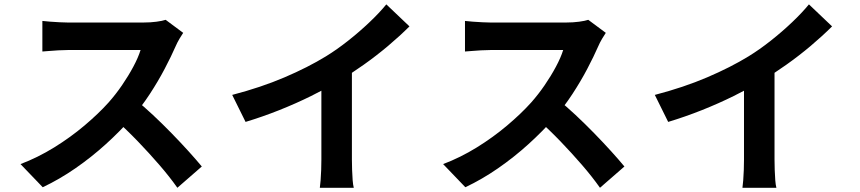

<svg xmlns="http://www.w3.org/2000/svg" viewBox="-20 -831 4010 895"><path d="M833.9 -677.9Q827.7 -669.3 816.6 -650.3Q805.5 -631.4 798.8 -615.5Q778.2 -568.4 747.6 -510.1Q717 -451.9 678.6 -393.2Q640.2 -334.5 597.1 -284.5Q541.3 -220.6 473.8 -159.4Q406.3 -98.2 331.7 -46.6Q257.1 5 179.2 41.8L75.6 -66.1Q156.6 -96.8 232.8 -143.9Q308.9 -191 374 -246Q439.1 -301 485.7 -352.8Q519.2 -390.5 548.8 -433.7Q578.4 -476.9 601.3 -519.7Q624.3 -562.5 635.2 -597.8Q625.1 -597.8 599 -597.8Q572.9 -597.8 538.3 -597.8Q503.6 -597.8 466 -597.8Q428.3 -597.8 393.6 -597.8Q359 -597.8 332.9 -597.8Q306.7 -597.8 295.8 -597.8Q275.4 -597.8 252 -596.4Q228.6 -595 208.5 -593.3Q188.4 -591.6 177.5 -590.9V-733.4Q191.5 -731.8 213.8 -730Q236.1 -728.3 258.8 -727.2Q281.4 -726 295.8 -726Q309.1 -726 336.8 -726Q364.6 -726 400.6 -726Q436.7 -726 475.2 -726Q513.8 -726 549.2 -726Q584.5 -726 611 -726Q637.4 -726 648.5 -726Q681.7 -726 709.4 -729.8Q737.2 -733.5 752.2 -738.6ZM610.1 -367.3Q649.2 -336 693 -295Q736.8 -254 779.7 -210Q822.7 -165.9 859.4 -125.3Q896 -84.8 920.7 -54.9L806.8 44.3Q770.2 -7.5 722.8 -62.3Q675.4 -117.1 622.8 -171.8Q570.2 -226.5 516 -274.8Z M1062.4 -388.6Q1196.8 -423.6 1306.2 -470.4Q1415.6 -517.1 1499.2 -568.3Q1550.9 -600 1603.2 -641.5Q1655.6 -682.9 1702.1 -727.1Q1748.7 -771.3 1780.8 -810.6L1888.7 -708Q1843.2 -662.7 1788.8 -616.8Q1734.4 -571 1675.4 -529.2Q1616.5 -487.4 1557.7 -451.8Q1500.8 -418.5 1430.4 -383.6Q1360.1 -348.8 1281.8 -317.6Q1203.5 -286.5 1124.7 -262.7ZM1478.1 -503.5 1620.4 -537.1V-86.8Q1620.4 -64.8 1621.3 -39Q1622.2 -13.1 1623.9 9.4Q1625.7 31.8 1629.1 44.3H1470.9Q1472.7 31.8 1474.5 9.4Q1476.3 -13.1 1477.2 -39Q1478.1 -64.8 1478.1 -86.8Z M2803.9 -677.9Q2797.7 -669.3 2786.6 -650.3Q2775.5 -631.4 2768.8 -615.5Q2748.2 -568.4 2717.6 -510.1Q2687 -451.9 2648.6 -393.2Q2610.2 -334.5 2567.1 -284.5Q2511.3 -220.6 2443.8 -159.4Q2376.3 -98.2 2301.7 -46.6Q2227.1 5 2149.2 41.8L2045.6 -66.1Q2126.6 -96.8 2202.8 -143.9Q2278.9 -191 2344 -246Q2409.1 -301 2455.7 -352.8Q2489.2 -390.5 2518.8 -433.7Q2548.4 -476.9 2571.3 -519.7Q2594.3 -562.5 2605.2 -597.8Q2595.1 -597.8 2569 -597.8Q2542.9 -597.8 2508.3 -597.8Q2473.6 -597.8 2436 -597.8Q2398.3 -597.8 2363.6 -597.8Q2329 -597.8 2302.9 -597.8Q2276.7 -597.8 2265.8 -597.8Q2245.4 -597.8 2222 -596.4Q2198.6 -595 2178.5 -593.3Q2158.4 -591.6 2147.5 -590.9V-733.4Q2161.5 -731.8 2183.8 -730Q2206.1 -728.3 2228.8 -727.2Q2251.4 -726 2265.8 -726Q2279.1 -726 2306.8 -726Q2334.6 -726 2370.6 -726Q2406.7 -726 2445.2 -726Q2483.8 -726 2519.2 -726Q2554.5 -726 2581 -726Q2607.4 -726 2618.5 -726Q2651.7 -726 2679.4 -729.8Q2707.2 -733.5 2722.2 -738.6ZM2580.1 -367.3Q2619.2 -336 2663 -295Q2706.8 -254 2749.7 -210Q2792.7 -165.9 2829.4 -125.3Q2866 -84.8 2890.7 -54.9L2776.8 44.3Q2740.2 -7.5 2692.8 -62.3Q2645.4 -117.1 2592.8 -171.8Q2540.2 -226.5 2486 -274.8Z M3032.4 -388.6Q3166.8 -423.6 3276.2 -470.4Q3385.6 -517.1 3469.2 -568.3Q3520.9 -600 3573.2 -641.5Q3625.6 -682.9 3672.1 -727.1Q3718.7 -771.3 3750.8 -810.6L3858.7 -708Q3813.2 -662.7 3758.8 -616.8Q3704.4 -571 3645.4 -529.2Q3586.5 -487.4 3527.7 -451.8Q3470.8 -418.5 3400.4 -383.6Q3330.1 -348.8 3251.8 -317.6Q3173.5 -286.5 3094.7 -262.7ZM3448.1 -503.5 3590.4 -537.1V-86.8Q3590.4 -64.8 3591.3 -39Q3592.2 -13.1 3593.9 9.4Q3595.7 31.8 3599.1 44.3H3440.9Q3442.7 31.8 3444.5 9.4Q3446.3 -13.1 3447.2 -39Q3448.1 -64.8 3448.1 -86.8Z"/></svg>

Font: Shanggu Sans SC VF
Style: Regular
Weight: 250
Designer: GuiWonder
Version: Version 1.021